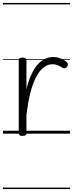

<svg xmlns="http://www.w3.org/2000/svg" viewBox="-20 -905 494 1300"><path d="M132 15Q119 15 113 10.5Q107 6 107 -4V-496Q107 -506 113 -510.5Q119 -515 132 -515Q146 -515 152.5 -510.5Q159 -506 159 -496V-301Q175 -365 195.5 -407Q216 -449 240 -473.5Q264 -498 289.5 -508.5Q315 -519 339 -519Q367 -519 394 -508Q421 -497 435 -481Q440 -476 440 -469Q440 -462 434 -453Q428 -445 420.5 -443Q413 -441 405 -445Q393 -453 374.5 -461.5Q356 -470 334 -470Q305 -470 278.5 -451Q252 -432 229 -391.5Q206 -351 188 -285Q170 -219 159 -125V-4Q159 6 152.5 10.5Q146 15 132 15ZM0 365H454V375H0ZM0 -20H454V0H0ZM0 -505H454V-500H0ZM0 -885H454V-875H0Z"/></svg>

Font: Playwrite GB S Guides
Style: Regular
Weight: 400
Designer: Veronika Burian, José Scaglione
Foundry: TypeTogether
Version: Version 1.003